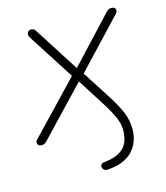

<svg xmlns="http://www.w3.org/2000/svg" viewBox="-103 -569 717 831"><g transform="rotate(-15 256.0 -154.0)"><path d="M274 182Q266 182 261 177.5Q256 173 254.5 166Q253 159 257 153.5Q261 148 271 147Q330 141 358 114Q386 87 386 32Q386 6 372.5 -25Q359 -56 329 -103L250 -227L261 -225L53 -6Q47 0 41.5 3Q36 6 29 6Q20 6 15 1.5Q10 -3 10 -10Q10 -17 15 -22L243 -261L241 -237L101 -455Q94 -467 95 -474.5Q96 -482 101.5 -486Q107 -490 112 -490Q120 -490 125.5 -486.5Q131 -483 135 -475L266 -270H255L449 -478Q455 -484 460 -487Q465 -490 473 -490Q482 -490 487 -485.5Q492 -481 492 -474.5Q492 -468 487 -462L278 -240L276 -259L362 -125Q394 -76 410 -38.5Q426 -1 426 40Q426 100 388 139Q350 178 274 182Z"/></g></svg>

Font: Nunito Variable Extra Light
Style: Italic
Weight: 200
Italic angle: -9°
Designer: Vernon Adams
Foundry: Vernon Adams
Version: Version 3.602